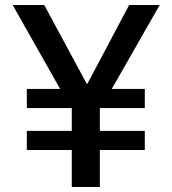

<svg xmlns="http://www.w3.org/2000/svg" viewBox="-20 -753 693 773"><path d="M382 0H269V-149H88V-226H269V-318H88V-395H222L31 -733H158L329 -416H332L500 -733H623L430 -395H563V-318H382V-226H563V-149H382Z"/></svg>

Font: IBM Plex Sans JP Medium
Style: Regular
Weight: 500
Designer: Mike Abbink; Paul van der Laan; Pieter van Rosmalen; Wujin Sim; Yejin Wi; Jinhee Kim; Boomi Park; Yona Kim; Kichan Ma
Foundry: Sandoll Inc.
Version: Version 1.001